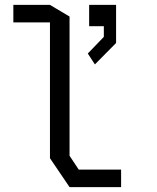

<svg xmlns="http://www.w3.org/2000/svg" viewBox="-20 -764 640 784"><path d="M34.5 -744H184L264 -696.5V-128L301.5 -71.5H474.5V0H264L184 -118V-672.5H34.5ZM344 -744V-657H404V-613.5L338.5 -545.5L367.5 -501L454 -588.5V-744Z"/></svg>

Font: Kode Mono
Style: Regular
Weight: 400
Monospace: yes
Designer: Isa Ozler
Foundry: Kadena LLC
Version: Version 1.000;gftools[0.9.28]